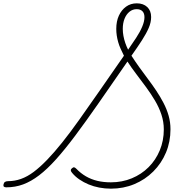

<svg xmlns="http://www.w3.org/2000/svg" viewBox="-76 -1112 1103 1151"><path d="M589 19Q553 19 519 12.5Q485 6 455 -6.5Q425 -19 399.5 -36.5Q374 -54 356 -76Q349 -84 348.5 -90.5Q348 -97 355 -103Q363 -110 368.5 -109Q374 -108 382 -100Q408 -73 439 -55Q470 -37 507 -28Q544 -19 589 -19Q656 -19 714 -43Q772 -67 815 -110Q858 -153 882 -211Q906 -269 906 -336Q906 -382 891.5 -425.5Q877 -469 852.5 -510Q828 -551 799 -590.5Q770 -630 741 -668Q712 -706 688 -743Q592 -604 515 -493.5Q438 -383 375.5 -299.5Q313 -216 260 -157Q207 -98 158.5 -61Q110 -24 62.5 -6.5Q15 11 -38 11Q-48 11 -52.5 7Q-57 3 -55 -6Q-53 -17 -46 -21.5Q-39 -26 -27 -26Q12 -26 50 -39.5Q88 -53 126 -81.5Q164 -110 206.5 -154Q249 -198 297 -258Q345 -318 400 -395.5Q455 -473 521.5 -568.5Q588 -664 667 -778Q656 -800 647 -820Q638 -840 632.5 -859.5Q627 -879 624 -898.5Q621 -918 621 -939Q621 -984 636.5 -1018Q652 -1052 679.5 -1072Q707 -1092 744 -1092Q783 -1092 806.5 -1070Q830 -1048 830 -1010Q830 -978 815.5 -944.5Q801 -911 775 -870.5Q749 -830 712 -778Q734 -744 759 -709Q784 -674 810.5 -639Q837 -604 861 -568Q885 -532 904.5 -494.5Q924 -457 935 -418Q946 -379 946 -337Q946 -262 919 -197.5Q892 -133 843 -84Q794 -35 729 -8Q664 19 589 19ZM692 -814Q717 -850 740 -885Q763 -920 776.5 -952Q790 -984 790 -1009Q790 -1032 778 -1044.5Q766 -1057 743 -1057Q719 -1057 700 -1041.5Q681 -1026 670.5 -999.5Q660 -973 660 -939Q660 -918 664 -896.5Q668 -875 675 -854.5Q682 -834 692 -814Z"/></svg>

Font: Playwrite CO Thin
Style: Regular
Weight: 250
Version: Version 1.002